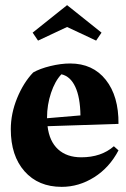

<svg xmlns="http://www.w3.org/2000/svg" viewBox="-20 -712 491 747"><path d="M441 -230 165 -221Q172 -162 206 -131Q240 -100 296 -100Q374 -100 423 -143L441 -127Q406 -60 346.5 -22.5Q287 15 220 15Q129 15 75.5 -45.5Q22 -106 22 -209Q22 -270 46.5 -330Q71 -390 109 -430Q135 -445 176 -455Q217 -465 253 -465Q341 -465 391.5 -401.5Q442 -338 441 -230ZM293 -263Q292 -333 273 -374Q254 -415 219 -423Q194 -397 178.5 -350.5Q163 -304 163 -255V-252ZM107 -585 241 -692 375 -585 354 -554 241 -607 128 -554Z"/></svg>

Font: Rakkas
Style: Regular
Weight: 400
Designer: Zeynep Akay
Foundry: Zeynep Akay
Version: Version 2.000